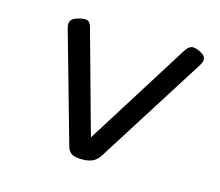

<svg xmlns="http://www.w3.org/2000/svg" viewBox="-75 -551 750 656"><g transform="rotate(15 300.0 -223.0)"><path d="M505.9 -438.5 274.4 -69.8 173.3 -434.6Q168.9 -450.2 158.7 -453.6Q148.4 -457 128.9 -451.2Q108.4 -445.8 102.5 -436.3Q96.7 -426.8 101.1 -410.2L211.4 -19.5Q215.8 -3.4 227.8 3.7Q239.7 10.7 263.7 10.7Q287.6 10.7 302 3.7Q316.4 -3.4 326.7 -19.5L570.8 -405.3Q581.1 -421.4 577.1 -432.1Q573.2 -442.9 555.2 -451.2Q537.6 -459.5 526.9 -456.8Q516.1 -454.1 505.9 -438.5Z"/></g></svg>

Font: Courier Prime Code
Style: Italic
Weight: 400
Italic angle: -10°
Designer: Alan Dague-Greene
Foundry: Quote-Unquote Apps
Version: Version 3.18